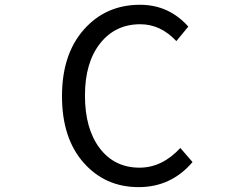

<svg xmlns="http://www.w3.org/2000/svg" viewBox="-20 -767 1040 800"><path d="M557.6 12.7Q418 12.7 328.1 -89.4Q238.3 -191.4 238.3 -366.2Q238.3 -541 329.6 -644Q420.9 -747.1 563.5 -747.1Q683.6 -747.1 764.6 -656.2L714.8 -595.7Q649.4 -666 564.5 -666Q460 -666 397 -585.9Q334 -505.9 334 -369.1Q334 -230.5 395.5 -149.4Q457 -68.4 561.5 -68.4Q655.3 -68.4 731.4 -150.4L782.2 -91.8Q693.4 12.7 557.6 12.7Z"/></svg>

Font: Gen Shin Gothic Monospace Regular
Style: Regular
Weight: 400
Designer: [Source Han Sans]
Ryoko NISHIZUKA  (kana & ideographs); Paul D. Hunt (Latin, Greek & Cyrillic); Wenlong ZHANG  (bopomofo
Version: Version 1.002.20150607